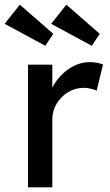

<svg xmlns="http://www.w3.org/2000/svg" viewBox="-48 -802 471 822"><path d="M72 0V-525H176V-426Q199 -473 243 -504.5Q287 -536 336 -536Q353 -536 368.5 -533Q384 -530 393 -526L366 -414Q354 -419 339.5 -422.5Q325 -426 311 -426Q275 -426 244.5 -408Q214 -390 195 -359Q176 -328 176 -290V0ZM345 -606 171 -700 236 -782 379 -657ZM146 -606 -28 -700 37 -782 180 -657Z"/></svg>

Font: Lexend Deca
Style: Regular
Weight: 400
Designer: Bonnie Shaver-Troup, Thomas Jockin
Foundry: Lexend
Version: Version 1.008; ttfautohint (v1.8.4.7-5d5b)